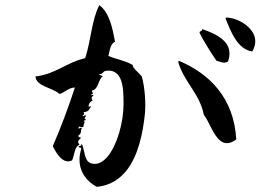

<svg xmlns="http://www.w3.org/2000/svg" viewBox="-20 -748 1040 746"><path d="M960 -548C978 -578 974 -606 958 -628C936 -659 893 -679 860 -680L856 -677C878 -622 903 -557 960 -548ZM866 -509C876 -538 872 -560 860 -578C840 -607 799 -623 766 -635C765 -623 753 -630 756 -619C775 -582 798 -546 821 -512C834 -509 850 -499 866 -509ZM898 -206C889 -368 794 -461 677 -511L672 -509C694 -429 755 -387 772 -302C792 -277 807 -226 834 -203C850 -189 870 -186 898 -206ZM543 -306C547 -346 543 -408 531 -451C520 -465 496 -482 495 -496C463 -514 435 -516 401 -531C405 -540 406 -577 427 -586C417 -638 406 -698 366 -728C336 -671 334 -592 311 -522C239 -506 197 -460 118 -451C120 -412 184 -408 211 -383C225 -384 246 -408 271 -408C246 -331 216 -251 185 -180C200 -150 226 -108 260 -125C270 -145 268 -177 289 -186C278 -198 286 -204 295 -212C292 -215 283 -213 285 -222C298 -230 292 -237 298 -251C291 -255 286 -243 285 -251C287 -263 298 -248 305 -257C303 -270 314 -269 305 -280C305 -280 313 -279 314 -283C302 -289 315 -293 314 -299C307 -303 302 -291 301 -299C305 -302 309 -303 305 -312C327 -315 325 -322 334 -335C328 -336 325 -330 324 -335C325 -347 331 -353 340 -357C334 -367 334 -369 343 -377C338 -384 336 -373 334 -380C347 -386 338 -386 337 -396C364 -401 360 -438 379 -451C377 -457 366 -453 366 -460C382 -460 378 -471 392 -473C420 -477 437 -464 447 -444C460 -417 460 -376 460 -344C460 -274 436 -186 399 -141C382 -120 362 -108 340 -112C321 -115 315 -128 310 -145C307 -158 304 -174 298 -190C298 -190 296 -178 286 -181C284 -170 299 -179 295 -167C291 -154 289 -141 289 -129C288 -80 318 -42 356 -22C409 -27 447 -53 475 -90C517 -146 535 -228 543 -306Z"/></svg>

Font: Yuji Syuku Std R
Style: Regular
Weight: 400
Designer: Kataoka Yuji
Foundry: Kinuta Font Factory
Version: Version 3.000;hotconv 1.0.111;makeotfexe 2.5.65597